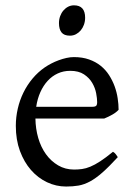

<svg xmlns="http://www.w3.org/2000/svg" viewBox="-20 -682 502 717"><path d="M242.2 -417.5Q216.8 -417.5 195.6 -407.7Q174.3 -397.9 158 -380.1Q141.6 -362.3 130.6 -337.6Q119.6 -313 115.2 -283.2H324.2Q335.4 -283.2 339.1 -286.9Q342.8 -290.5 342.8 -300.8Q342.8 -314 339.1 -333.7Q335.4 -353.5 324.5 -372.3Q313.5 -391.1 293.7 -404.3Q273.9 -417.5 242.2 -417.5ZM422.9 -272Q414.1 -262.2 399.4 -253.9Q384.8 -245.6 369.1 -239.3H112.3Q112.8 -201.2 122.8 -166.7Q132.8 -132.3 151.6 -106.2Q170.4 -80.1 197 -64.5Q223.6 -48.8 256.8 -48.8Q272 -48.8 286.4 -50.8Q300.8 -52.7 317.4 -59.6Q334 -66.4 354.2 -79.6Q374.5 -92.8 401.9 -115.2Q408.2 -111.8 412.8 -105.5Q417.5 -99.1 419.9 -95.2Q387.2 -59.6 362.5 -37.8Q337.9 -16.1 316.2 -4.4Q294.4 7.3 273.2 11Q252 14.6 227.1 14.6Q189.5 14.6 155.5 -1.5Q121.6 -17.6 95.7 -47.1Q69.8 -76.7 54.4 -118.4Q39.1 -160.2 39.1 -211.9Q39.1 -244.6 46.4 -276.4Q53.7 -308.1 67.6 -336.4Q81.5 -364.7 101.6 -388.7Q121.6 -412.6 147 -430.2Q157.7 -437.5 171.1 -444.6Q184.6 -451.7 199.2 -457Q213.9 -462.4 228.3 -465.6Q242.7 -468.8 255.9 -468.8Q287.6 -468.8 312.5 -460Q337.4 -451.2 356 -436.3Q374.5 -421.4 387.2 -401.6Q399.9 -381.8 408 -359.9Q416 -337.9 419.4 -315.2Q422.9 -292.5 422.9 -272ZM297.9 -615.7Q297.9 -602.1 293.5 -589.8Q289.1 -577.6 281.5 -568.6Q273.9 -559.6 263.7 -554.2Q253.4 -548.8 241.2 -548.8Q219.2 -548.8 209.7 -561Q200.2 -573.2 200.2 -595.7Q200.2 -609.4 204.6 -621.6Q209 -633.8 216.8 -642.8Q224.6 -651.9 234.6 -657Q244.6 -662.1 256.3 -662.1Q297.9 -662.1 297.9 -615.7Z"/></svg>

Font: Gentium Plus Am
Style: Regular
Weight: 400
Designer: J. Victor Gaultney, Annie Olsen, Iska Routamaa, Becca Hirsbrunner
Foundry: SIL International
Version: Version 5.000